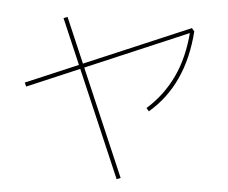

<svg xmlns="http://www.w3.org/2000/svg" viewBox="-55 -825 1110 934"><g transform="rotate(-5 500.0 -357.5)"><path d="M662 -269 652 -286Q742 -341 803.5 -428Q865 -515 896 -639L903 -633L78 -441L73 -461L906 -654L916 -637Q884 -509 820.5 -417Q757 -325 662 -269ZM497 42 477 46 288 -757 308 -761Z"/></g></svg>

Font: Murecho Thin
Style: Regular
Weight: 100
Designer: Neil Summerour
Foundry: Positype
Version: Version 1.010